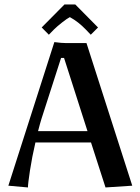

<svg xmlns="http://www.w3.org/2000/svg" viewBox="-20 -824 623 852"><path d="M314 -804.2 415 -702.1 382.8 -669.9 360.8 -692.9Q327.6 -727.5 290 -748Q278.3 -742.2 255.9 -724.6Q233.4 -707 219.2 -692.9L196.8 -669.9L165 -702.1L266.1 -804.2ZM363.8 -632.8 566.9 0 448.2 7.8 383.8 -191.9H137.2Q122.1 -127 113 -67.6Q104 -8.3 104 7.8L17.1 0L221.2 -637.2Q253.9 -632.8 273.9 -632.8ZM264.2 -566.9H251L164.1 -296.9Q157.7 -276.4 148.9 -242.2H368.2Z"/></svg>

Font: Resagokr
Style: Bold
Weight: 600
Designer: gluk
Foundry: gluk
Version: Version 0.95